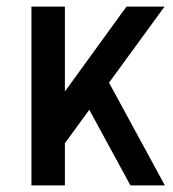

<svg xmlns="http://www.w3.org/2000/svg" viewBox="-20 -560 524 580"><path d="M98 -176 362 -540H477L151 -93ZM75 -540H176V0H75ZM226 -272 297 -333 478 0H374Z"/></svg>

Font: Pathway Extreme SemiCondensed Medium
Style: Regular
Weight: 500
Width: 4
Version: Version 1.001;gftools[0.9.26]